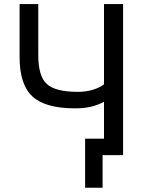

<svg xmlns="http://www.w3.org/2000/svg" viewBox="-20 -752 696 933"><path d="M166 -483.4Q166 -381.8 207.5 -343.8Q249 -305.7 358.4 -305.7Q433.6 -305.7 485.4 -341.8V-732.4H578.1V2H522.5H492.2H478.5V160.2H393.6V-78.1H485.4V-257.8Q427.7 -224.6 343.8 -225.6Q200.2 -225.6 137.7 -283.2Q75.2 -340.8 75.2 -474.6V-732.4H166Z"/></svg>

Font: Gen Shin Gothic Regular
Style: Regular
Weight: 400
Designer: [Source Han Sans]
Ryoko NISHIZUKA  (kana & ideographs); Paul D. Hunt (Latin, Greek & Cyrillic); Wenlong ZHANG  (bopomofo
Version: Version 1.002.20150607